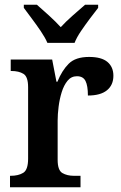

<svg xmlns="http://www.w3.org/2000/svg" viewBox="-20 -786 510 806"><path d="M22 0V-48H25Q57 -48 77.5 -60.5Q98 -73 98 -120V-420Q98 -464 78.5 -476Q59 -488 28 -488H25V-536H199L217 -443H221Q240 -490 268.5 -518.5Q297 -547 354 -547Q406 -547 431 -526Q456 -505 456 -468Q456 -429 429 -407Q402 -385 349 -385Q349 -426 339 -446Q329 -466 303 -466Q279 -466 263.5 -447Q248 -428 239 -399Q230 -370 226 -338Q222 -306 222 -280V-115Q222 -71 242 -59.5Q262 -48 290 -48H318V0ZM179 -606Q169 -629 151 -655.5Q133 -682 113.5 -708Q94 -734 80 -753V-766H135Q157 -747 185.5 -721Q214 -695 235 -672Q256 -695 285.5 -721Q315 -747 337 -766H392V-753Q377 -734 357.5 -708Q338 -682 320 -655.5Q302 -629 293 -606Z"/></svg>

Font: Noto Serif Thai SemiCondensed SemiBold
Style: Regular
Weight: 600
Width: 4
Designer: Monotype Design Team
Foundry: Monotype Imaging Inc.
Version: Version 2.002; ttfautohint (v1.8.4.7-5d5b)